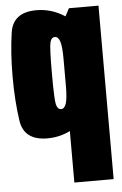

<svg xmlns="http://www.w3.org/2000/svg" viewBox="-57 -642 572 903"><g transform="rotate(-5 229.5 -190.5)"><path d="M257 220.5H442.5V-598.5H303L257 -511.5ZM149.5 2.5Q221.5 2.5 283.5 -37.5Q345.5 -77.5 345.5 -168.5L257 -238Q257 -177 249 -153Q241 -129 225.5 -129Q208.5 -129 202.5 -152.8Q196.5 -176.5 196.5 -300Q196.5 -422 202.5 -445.8Q208.5 -469.5 225.5 -469.5Q241 -469.5 249 -445.8Q257 -422 257 -363L345.5 -430Q345.5 -521 283.5 -561.8Q221.5 -602.5 149.5 -602.5Q39 -602.5 25 -508.2Q11 -414 11 -300.5Q11 -186.5 25 -92Q39 2.5 149.5 2.5Z"/></g></svg>

Font: Anybody ExtraCondensed Black
Style: Regular
Weight: 900
Width: 2
Version: Version 1.113;gftools[0.9.25]